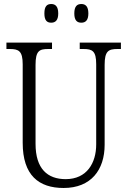

<svg xmlns="http://www.w3.org/2000/svg" viewBox="-20 -926 634 956"><path d="M385 -813C405 -813 420 -824 420 -859C420 -895 405 -906 385 -906C364 -906 350 -895 350 -859C350 -824 364 -813 385 -813ZM235 -813C255 -813 270 -824 270 -859C270 -895 255 -906 235 -906C214 -906 201 -895 201 -859C201 -824 214 -813 235 -813ZM297 10C433 10 501 -80 501 -205V-603C501 -672 520 -682 565 -682H582V-714H377V-682H396C440 -682 459 -672 459 -606V-207C459 -115 413 -34 307 -34C217 -34 157 -85 157 -210V-603C157 -673 176 -682 220 -682H239V-714H12V-682H29C73 -682 93 -672 93 -606V-215C93 -53 173 10 297 10Z"/></svg>

Font: Noto Serif Georgian Condensed Light
Style: Regular
Weight: 300
Width: 3
Designer: Monotype Design Team, Akaki Razmadze
Foundry: Google LLC
Version: Version 2.003